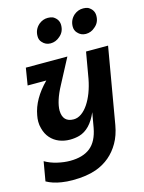

<svg xmlns="http://www.w3.org/2000/svg" viewBox="-131 -705 749 998"><g transform="rotate(-15 243.5 -206.5)"><path d="M134.5 217.5Q102.5 217.5 75 213Q28.5 206 -5 187L13 83Q42 100 78.5 108.5Q115 117 147 117Q216.5 117 256.2 85.2Q296 53.5 309 -17.5L323 -97.5Q287 -13.5 225.5 4Q201.5 10.5 175 10.5Q144.5 10.5 117.5 -0.2Q90.5 -11 71.2 -32.8Q52 -54.5 44 -86.5Q39 -103.5 39 -122.5Q39 -138.5 42.5 -156Q57 -240 135 -318.5H34.5L49.5 -410.5H273L201.5 -275Q181.5 -238 171.2 -205.8Q161 -173.5 161 -149Q162.5 -86.5 221 -86.5Q242.5 -86.5 262.5 -100.5Q282.5 -114.5 299.2 -139.2Q316 -164 328.8 -197.2Q341.5 -230.5 349 -269.5L373.5 -410.5H492L421.5 -1.5Q412 52 389.5 91Q345.5 168 262.5 198.5Q209.5 217.5 134.5 217.5ZM207 -499Q180.5 -499 163 -519Q150 -532.5 150.5 -553Q150.5 -589 177.5 -613Q200 -631.5 227 -631Q240.5 -631 253 -626.5Q284 -609 284 -577Q284 -540 257 -518.5Q235 -499 207 -499ZM397 -499Q370.5 -499 353 -519Q340 -532.5 340 -553Q340 -589 367 -613Q389.5 -631.5 417 -631Q430.5 -631 442.5 -626.5Q473.5 -609 473.5 -577Q473.5 -540 446.5 -518.5Q425 -499 397 -499Z"/></g></svg>

Font: Lucymar Sans SemiBold
Style: Italic
Weight: 600
Italic angle: -10°
Foundry: The League of Moveable Type (original font) / Main changes by Cristiano Sobral with portions from Mirco Monsees
Version: Version 2.00;August 30, 2020;FontCreator 13.0.0.2681 64-bit